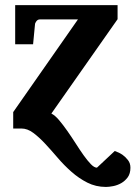

<svg xmlns="http://www.w3.org/2000/svg" viewBox="-20 -508 536 759"><path d="M183.1 -59.1Q197.8 -51.8 213.6 -33Q229.5 -14.2 246.1 9.5Q262.7 33.2 279.1 58.8Q295.4 84.5 310.5 105.7Q325.7 127 339.1 140.9Q352.5 154.8 363.3 154.8L433.6 88.9Q450.7 94.7 464.4 104Q476.1 112.3 485.8 124.8Q495.6 137.2 495.6 154.8Q495.6 178.2 484.9 192.9Q474.1 207.5 459 216.1Q443.8 224.6 427.2 227.8Q410.6 231 398.9 231Q358.9 231 325.2 213.9Q291.5 196.8 262.5 171.1Q233.4 145.5 207.8 115.5Q182.1 85.4 158.2 59.8Q134.3 34.2 111.3 17.1Q88.4 0 64.5 0H32.2V-64.9L288.1 -431.2H137.2Q129.4 -431.2 123.8 -424.1Q118.2 -417 118.2 -410.2L110.8 -333H40V-487.8H444.8V-432.1Z"/></svg>

Font: Charis SIL Afr
Style: Bold
Weight: 700
Foundry: SIL International
Version: Version 5.000